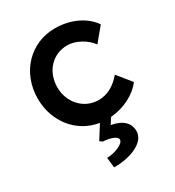

<svg xmlns="http://www.w3.org/2000/svg" viewBox="-187 -648 913 1002"><g transform="rotate(-30 269.5 -146.5)"><path d="M197 184 204 245C292 247 400 212 400 139C400 91 367 57 299 45L322 9C401 3 476 -35 516 -89L449 -172C410 -125 363 -99 311 -99C224 -99 156 -171 156 -264C156 -359 221 -429 310 -429C361 -429 419 -396 449 -354L517 -436C474 -499 392 -538 298 -538C149 -538 38 -420 38 -264C38 -123 129 -13 256 7L205 88L220 99C248 100 303 110 303 135C303 160 242 184 197 184Z"/></g></svg>

Font: Easer Grotesk Medium
Style: Regular
Weight: 500
Designer: Boardeaser, Bonnie Shaver-Troup, Thomas Jockin
Foundry: Lexend
Version: Version 1.001;Glyphs 3.1.2 (3151)